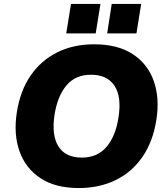

<svg xmlns="http://www.w3.org/2000/svg" viewBox="-20 -940 844 971"><path d="M65 -371Q82 -481 135 -558Q188 -635 270 -675.5Q352 -716 456 -716Q575 -716 651 -666.5Q727 -617 757.5 -530.5Q788 -444 771 -335Q754 -225 701 -147.5Q648 -70 565.5 -29.5Q483 11 378 11Q260 11 184.5 -39Q109 -89 78.5 -175.5Q48 -262 65 -371ZM256 -361Q240 -256 275.5 -199.5Q311 -143 394 -143Q473 -143 519 -197.5Q565 -252 579 -345Q596 -449 559.5 -505.5Q523 -562 440 -562Q361 -562 316 -508Q271 -454 256 -361ZM522 -771 545 -920H694L670 -771ZM315 -771 339 -920H488L464 -771Z"/></svg>

Font: Mulish Black
Style: Italic
Weight: 900
Italic angle: -9°
Designer: Vernon Adams
Foundry: Vernon Adams
Version: Version 3.603; ttfautohint (v1.8.3)